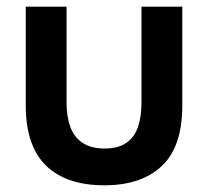

<svg xmlns="http://www.w3.org/2000/svg" viewBox="-20 -547 622 574"><path d="M292 7Q178 7 117.5 -52Q57 -111 57 -232V-527H179V-240Q179 -198 190.5 -167Q202 -136 227.5 -119.5Q253 -103 292 -103Q334 -103 358.5 -120.5Q383 -138 393 -169Q403 -200 403 -240V-527H525V-232Q525 -108 463.5 -50.5Q402 7 292 7Z"/></svg>

Font: Onest SemiBold
Style: Regular
Weight: 600
Designer: Dmitri Voloshin, Andrey Kudryavtsev
Foundry: Dmitri Voloshin, Andrey Kudryavtsev
Version: Version 1.000;gftools[0.9.33]